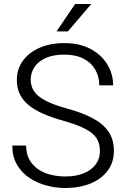

<svg xmlns="http://www.w3.org/2000/svg" viewBox="-20 -938 633 968"><path d="M308.6 9.8Q260.7 9.8 213.4 -2.9Q166 -15.6 127.4 -41.7Q88.9 -67.9 65.4 -108.2Q42 -148.4 42 -204.1H111.8Q111.8 -161.6 128.9 -131.8Q146 -102.1 174.3 -83.5Q202.6 -64.9 237.5 -56.6Q272.5 -48.3 308.6 -48.3Q362.8 -48.3 401.9 -64.2Q440.9 -80.1 462.4 -108.9Q483.9 -137.7 483.9 -176.3Q483.9 -213.9 467 -240.7Q450.2 -267.6 409.4 -288.6Q368.7 -309.6 296.4 -330.1Q243.2 -344.7 200.4 -363.3Q157.7 -381.8 127.4 -405.5Q97.2 -429.2 81.1 -460.9Q64.9 -492.7 64.9 -534.7Q64.9 -589.8 95.2 -631.6Q125.5 -673.3 179.4 -697Q233.4 -720.7 304.2 -720.7Q380.4 -720.7 435.5 -691.7Q490.7 -662.6 520.5 -614.3Q550.3 -565.9 550.3 -507.8H480.5Q480.5 -552.2 460 -587.4Q439.5 -622.6 400.4 -642.6Q361.3 -662.6 304.2 -662.6Q248 -662.6 210.2 -645.5Q172.4 -628.4 153.6 -599.6Q134.8 -570.8 134.8 -535.6Q134.8 -502.9 152.3 -477.1Q169.9 -451.2 210.2 -430.2Q250.5 -409.2 318.8 -390.6Q395.5 -369.6 448 -341.6Q500.5 -313.5 527.3 -273.9Q554.2 -234.4 554.2 -177.2Q554.2 -119.6 522.7 -77.4Q491.2 -35.2 435.8 -12.7Q380.4 9.8 308.6 9.8ZM358.9 -918H440.4L322.3 -779.8H265.1Z"/></svg>

Font: Heebo Light
Style: Regular
Weight: 300
Designer: Oded Ezer
Foundry: Ezer Type House
Version: Version 3.100